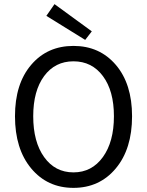

<svg xmlns="http://www.w3.org/2000/svg" viewBox="-20 -888 704 920"><path d="M51.8 -331.1Q51.8 -486.3 129.2 -577.1Q206.5 -668 332 -668Q457.5 -668 535.2 -576.9Q612.8 -485.8 612.8 -331.1Q612.8 -174.3 534.9 -81.1Q457 12.2 332 12.2Q207 12.2 129.4 -81.1Q51.8 -174.3 51.8 -331.1ZM525.9 -331.1Q525.9 -452.6 473.1 -523.4Q420.4 -594.2 332 -594.2Q243.7 -594.2 191.4 -523.4Q139.2 -452.6 139.2 -331.1Q139.2 -208 191.7 -135Q244.1 -62 332 -62Q419.9 -62 472.9 -135.3Q525.9 -208.5 525.9 -331.1ZM388.2 -696.8 202.1 -812 241.2 -868.2 419.9 -737.8Z"/></svg>

Font: Source Sans Pro
Style: Regular
Weight: 400
Designer: Paul D. Hunt
Foundry: Adobe Systems Incorporated
Version: Version 3.006;hotconv 1.0.111;makeotfexe 2.5.65597